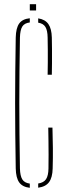

<svg xmlns="http://www.w3.org/2000/svg" viewBox="-20 -890 314 915"><path d="M122 5Q87 1 71.5 -20.8Q56 -42.5 55 -87Q53.5 -173.5 52.8 -250Q52 -326.5 52 -399.5Q52 -472.5 52.8 -548.8Q53.5 -625 55 -711Q56 -756.5 71.5 -778Q87 -799.5 122 -803V-783Q96.5 -780 86.2 -763.5Q76 -747 75 -711Q73.5 -625 72.8 -548.8Q72 -472.5 72 -399.5Q72 -326.5 72.8 -250Q73.5 -173.5 75 -87Q76 -52 86.2 -35.2Q96.5 -18.5 122 -15ZM162 4.5V-15.5Q188.5 -19.5 199.5 -36.2Q210.5 -53 211 -87Q211.5 -119.5 211.5 -152Q211.5 -184.5 211 -217Q210.5 -249.5 210 -282H230Q231.5 -229.5 232 -184.5Q232.5 -139.5 231 -87Q230 -44 213.8 -22Q197.5 0 162 4.5ZM207 -534Q207.5 -563.5 207.8 -593Q208 -622.5 207.8 -652Q207.5 -681.5 207 -711Q206.5 -745 196.5 -761.5Q186.5 -778 162 -782V-802.5Q195 -797.5 210.5 -775.5Q226 -753.5 227 -711Q227.5 -690.5 227.8 -656.5Q228 -622.5 227.8 -588.5Q227.5 -554.5 227 -534ZM122 -840V-870H152V-840Z"/></svg>

Font: Big Shoulders Stencil Thin
Style: Regular
Weight: 100
Designer: Patric King
Foundry: XO Type Co
Version: Version 2.001